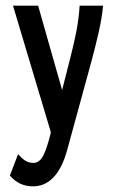

<svg xmlns="http://www.w3.org/2000/svg" viewBox="-20 -485 415 680"><path d="M97 175C149 175 193 138 218 46L305 -272C321 -334 340 -404 345 -465H262C259 -407 246 -347 231 -288L200 -166L115 -465H26L160 -17L159 -11C141 58 128 92 98 92C76 92 61 80 44 61L15 137C38 163 64 175 97 175Z"/></svg>

Font: Inconsolata Condensed
Style: Bold
Weight: 700
Width: 3
Monospace: yes
Designer: Raph Levien, Cyreal, Brenton Simpson
Foundry: Raph Levien, Cyreal, Google
Version: Version 3.100